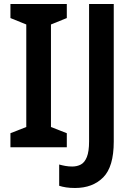

<svg xmlns="http://www.w3.org/2000/svg" viewBox="-20 -734 671 957"><path d="M313 0H32V-70L111 -101V-612L32 -644V-714H313V-644L234 -612V-101L313 -70ZM354 203Q329 203 309.5 200Q290 197 275 192V86Q289 90 305.5 93Q322 96 340 96Q364 96 383 86Q402 76 413 48.5Q424 21 424 -29V-714H547V-28Q547 97 494.5 150Q442 203 354 203Z"/></svg>

Font: Noto Sans Malayalam SemiCondensed SemiBold
Style: Regular
Weight: 600
Width: 4
Designer: Jelle Bosma - Monotype Design Team
Foundry: Monotype Imaging Inc.
Version: Version 2.104; ttfautohint (v1.8.4.7-5d5b)